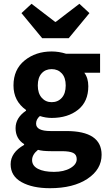

<svg xmlns="http://www.w3.org/2000/svg" viewBox="-20 -778 570 1011"><path d="M202 -577 93 -709 146 -758 270 -663H274L398 -758L451 -709L342 -577ZM243 213Q151 213 93.5 181Q36 149 36 87Q36 25 107 -15V-19Q62 -48 62 -103Q62 -158 117 -195V-199Q51 -246 51 -328Q51 -412 109.5 -459.5Q168 -507 252 -507Q290 -507 328 -495H507V-395H424Q445 -367 445 -324Q445 -243 391 -200Q337 -157 252 -157Q221 -157 190 -167Q170 -150 170 -127Q170 -88 246 -88H329Q515 -88 515 37Q515 114 440.5 163.5Q366 213 243 213ZM252 -240Q285 -240 305.5 -263Q326 -286 326 -328Q326 -369 305.5 -391.5Q285 -414 252 -414Q219 -414 199 -391.5Q179 -369 179 -328Q179 -287 199.5 -263.5Q220 -240 252 -240ZM264 127Q316 127 350 107.5Q384 88 384 60Q384 36 365 27Q346 18 305 18H248Q204 18 180 11Q149 36 149 65Q149 95 180 111Q211 127 264 127Z"/></svg>

Font: Assistant
Style: Bold
Weight: 700
Designer: Hebrew By Ben Nathan, Latin by Paul Hunt
Version: Version 2.001;PS 002.001;hotconv 1.0.88;makeotf.lib2.5.64775